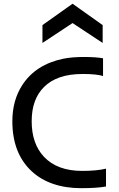

<svg xmlns="http://www.w3.org/2000/svg" viewBox="-20 -984 623 1009"><path d="M537.1 -3.9Q488.8 4.9 407 4.9Q325.2 4.9 259.5 -17.6Q193.8 -40 146.5 -84Q44.9 -178.2 44.9 -346.7Q44.9 -456.5 97.2 -537.1Q168 -646 314.5 -675.8Q359.4 -684.6 421.6 -684.6Q483.9 -684.6 521.5 -677.7V-584.5Q487.3 -595.2 415.8 -595.2Q344.2 -595.2 294.4 -577.6Q244.6 -560.1 211.9 -527.3Q146.5 -463.4 146.5 -346.7Q146.5 -229 210.9 -160.2Q280.8 -85.9 411.6 -85.9Q488.3 -85.9 537.1 -97.7ZM203.1 -852.1 361.3 -964.4 519.5 -852.1V-758.3L361.3 -862.8L203.1 -758.3Z"/></svg>

Font: Inder
Style: Regular
Weight: 400
Designer: Irina Smirnova
Foundry: Irina Smirnova
Version: Version 1.001